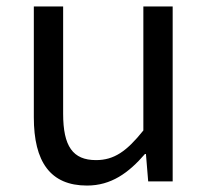

<svg xmlns="http://www.w3.org/2000/svg" viewBox="-20 -563 647 596"><path d="M250 13C325 13 379 -26 430 -85H433L440 0H516V-543H425V-158C373 -93 334 -66 278 -66C206 -66 176 -109 176 -210V-543H85V-199C85 -61 136 13 250 13Z"/></svg>

Font: Microsoft YaHei
Style: Regular
Weight: 400
Designer: Ryoko NISHIZUKA 西塚涼子 (kana, bopomofo & ideographs); Paul D. Hunt (Latin, Greek & Cyrillic); Sandoll Communications 산돌커뮤니
Foundry: Adobe
Version: Version 2.001;hotconv 1.0.111;makeotfexe 2.5.65597